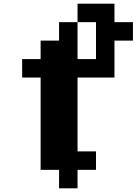

<svg xmlns="http://www.w3.org/2000/svg" viewBox="-20 -820 740 1040"><path d="M400 -400V0H500V100H400V200H300V100H200V-400H100V-500H200V-600H300V-700H400V-500H500V-700H400V-800H600V-700H700V-600H600V-400Z"/></svg>

Font: FT88 Gothique
Style: Regular
Weight: 400
Designer: Ange Degheest & Oriane Charvieux
Foundry: Velvetyne Type Foundry
Version: Version 1.000;FEAKit 1.0